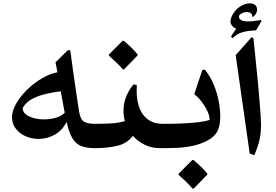

<svg xmlns="http://www.w3.org/2000/svg" viewBox="-20 -865 1609 1121"><path d="M390 -572Q399 -506 406.5 -452Q414 -398 422.5 -341.5Q431 -285 442 -212Q450 -165 472.5 -153.5Q495 -142 535 -142Q555 -142 565.5 -121Q576 -100 576 -74Q576 -46 566 -23Q556 0 535 0Q482 0 450.5 -14Q419 -28 400.5 -61.5Q382 -95 369 -153Q342 -101 297.5 -77.5Q253 -54 206 -54Q163 -54 127.5 -70.5Q92 -87 71 -115.5Q50 -144 50 -180Q50 -218 75 -261Q100 -304 139.5 -342.5Q179 -381 225.5 -408Q272 -435 315 -443Q313 -457 310 -471.5Q307 -486 304 -501L376 -572ZM113 -236Q111 -214 129.5 -198.5Q148 -183 177.5 -175.5Q207 -168 237 -168Q273 -168 306 -177.5Q339 -187 358 -207Q355 -221 352 -237.5Q349 -254 346 -271Q343 -285 340.5 -300Q338 -315 335 -332Q295 -327 251.5 -317.5Q208 -308 170.5 -289Q133 -270 113 -236Z M701 -217Q701 -269 721 -311Q741 -353 761 -373L779 -367Q774 -303 788.5 -252Q803 -201 838.5 -171.5Q874 -142 932 -142H937Q957 -142 970 -126Q983 -110 983 -87V-57Q983 -32 970 -16Q957 0 937 0H912Q866 0 825.5 -19.5Q785 -39 756 -72Q722 -27 664 -13.5Q606 0 536 0Q502 0 484 -22Q466 -44 466 -70Q465 -97 482.5 -119.5Q500 -142 536 -142Q581 -142 627.5 -144.5Q674 -147 709 -158Q701 -187 701 -217ZM697 -460Q678 -482 658 -501.5Q638 -521 616 -540V-547L696 -627H703Q724 -609 744 -590Q764 -571 783 -548V-541L704 -460Z M1176 -458Q1208 -419 1228 -370.5Q1248 -322 1257 -273.5Q1266 -225 1266 -184Q1266 -131 1249.5 -99Q1233 -67 1192 -45Q1151 -23 1105.5 -13.5Q1060 -4 1017 -2Q974 0 942 0Q912 0 892.5 -22.5Q873 -45 873 -72Q873 -98 892.5 -120Q912 -142 942 -142Q989 -142 1040 -144Q1091 -146 1135 -151Q1179 -156 1204 -165Q1204 -188 1191 -216Q1178 -244 1157.5 -271Q1137 -298 1114 -315L1162 -458ZM1104 236Q1085 214 1065 194.5Q1045 175 1023 156V149L1103 69H1110Q1131 87 1151 106Q1171 125 1190 148V155L1111 236Z M1460 -641Q1462 -622 1465.5 -587Q1469 -552 1474 -502Q1480 -450 1485 -393.5Q1490 -337 1494.5 -285Q1499 -233 1501.5 -194Q1504 -155 1504 -137Q1504 -86 1494.5 -46Q1485 -6 1465 41L1438 32L1356 -543L1449 -648ZM1452 -767Q1454 -785 1439.5 -791Q1425 -797 1408 -793Q1395 -790 1385 -783.5Q1375 -777 1375 -767Q1375 -756 1387.5 -748Q1400 -740 1428 -740Q1457 -740 1503 -748L1507 -742L1475 -688Q1442 -686 1419.5 -682.5Q1397 -679 1378.5 -670.5Q1360 -662 1336 -642L1329 -651Q1334 -662 1343.5 -675Q1353 -688 1359 -696Q1324 -715 1326 -742.5Q1328 -770 1352 -800Q1368 -820 1389.5 -831.5Q1411 -843 1432 -845Q1453 -847 1467 -838Q1481 -829 1481 -807Q1481 -786 1458 -767Z"/></svg>

Font: Bona Nova
Style: Bold
Weight: 700
Designer: Mateusz Machalski
Foundry: Capitalics
Version: Version 4.001; ttfautohint (v1.8.3)